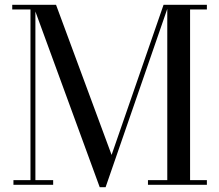

<svg xmlns="http://www.w3.org/2000/svg" viewBox="-20 -770 912 800"><path d="M36 -19.5V0H201.5V-19.5H127.5V-722L395.5 10H420L677 -733V-19.5H596.5V0H842V-19.5H772V-730.5H842V-750H661.5L445 -124.5L213.5 -750H31V-730.5H107V-19.5Z"/></svg>

Font: Bodoni* 11
Style: Regular
Weight: 400
Version: Version 2.3